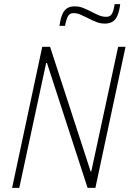

<svg xmlns="http://www.w3.org/2000/svg" viewBox="-20 -916 632 936"><path d="M39 0 186 -688H224L422 -80H425L556 -688H592L445 0H407L209 -609H205L74 0ZM270 -790Q275 -826 284 -846.5Q293 -867 307.5 -876Q322 -885 344 -885Q367 -885 387.5 -876.5Q408 -868 429 -857Q446 -848 463 -841Q480 -834 498 -834Q517 -834 525.5 -848.5Q534 -863 539 -896H566Q562 -862 553 -841Q544 -820 529 -810.5Q514 -801 491 -801Q469 -801 449 -809Q429 -817 408 -828Q391 -836 374 -844Q357 -852 337 -852Q320 -852 311.5 -837Q303 -822 297 -790Z"/></svg>

Font: Saira SemiCondensed Thin
Style: Italic
Weight: 250
Width: 4
Italic angle: -12°
Designer: Hector Gatti with collaboration of the Omnibus-Type team
Foundry: Omnibus-Type
Version: Version 1.101